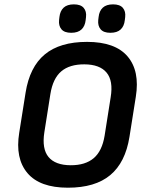

<svg xmlns="http://www.w3.org/2000/svg" viewBox="-20 -862 678 894"><path d="M296.1 12Q165.3 12 107.7 -56.2Q50.1 -124.4 69.5 -243.9L99.1 -430.4Q118.1 -550.3 188.5 -608.6Q258.9 -667 385.4 -667Q516.2 -667 574 -599.3Q631.7 -531.6 612.4 -411.4L582.8 -224.6Q563.8 -105.4 493.4 -46.7Q423 12 296.1 12ZM308.9 -92.6Q377 -92.3 416.3 -125.5Q455.5 -158.8 467.1 -230.3L495.3 -409Q508 -485.9 476.2 -524Q444.5 -562 373 -562.4Q304.1 -562.7 265.3 -529.8Q226.4 -496.8 214.7 -424.7L186.5 -246Q174.5 -169.1 205.9 -131Q237.4 -93 308.9 -92.6ZM493.7 -709.3Q462.3 -709.3 448.5 -725.7Q434.8 -742 437.4 -768.5L439.1 -782.6Q442.1 -811 458.7 -826.4Q475.3 -841.7 506.4 -841.7Q538.1 -841.7 552 -825.4Q565.9 -809 562.9 -782.6L561.2 -768.5Q558.2 -740 541.7 -724.7Q525.1 -709.3 493.7 -709.3ZM311.6 -709.3Q279.9 -709.3 266.1 -725.7Q252.4 -742 255.1 -768.5L256.7 -782.6Q259.8 -811 276.3 -826.4Q292.9 -841.7 324 -841.7Q355.7 -841.7 369.6 -825.4Q383.6 -809 380.5 -782.6L378.9 -768.5Q375.8 -740 359.3 -724.7Q342.7 -709.3 311.6 -709.3Z"/></svg>

Font: Sofia Sans Hairline
Style: Italic
Weight: 1
Italic angle: -9°
Designer: Botio Nikoltchev, Ani Petrova
Foundry: lettersoup
Version: Version 4.102